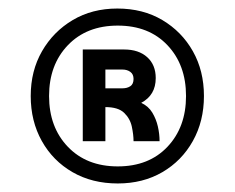

<svg xmlns="http://www.w3.org/2000/svg" viewBox="-20 -727 550 450"><path d="M256 -297Q196 -297 150 -323.5Q104 -350 78 -396.5Q52 -443 52 -502Q52 -561 78.5 -607Q105 -653 150.5 -680Q196 -707 255 -707Q315 -707 360.5 -680Q406 -653 432 -607Q458 -561 458 -502Q458 -443 432 -396.5Q406 -350 360.5 -323.5Q315 -297 256 -297ZM256 -337Q329 -337 372.5 -383Q416 -429 416 -502Q416 -575 372.5 -621Q329 -667 256 -667Q183 -667 139 -621Q95 -575 95 -502Q95 -429 139 -383Q183 -337 256 -337ZM293 -396Q293 -411 289 -430Q285 -449 271 -462.5Q257 -476 227 -476V-396H174V-611H271Q305 -611 325 -593Q345 -575 345 -544Q345 -504 311 -486Q328 -478 337 -463Q346 -448 350 -430.5Q354 -413 354 -396ZM227 -520H267Q278 -520 285.5 -525Q293 -530 293 -542Q293 -553 285.5 -558.5Q278 -564 267 -564H227Z"/></svg>

Font: Parkinsans Light
Style: Regular
Weight: 400
Version: Version 1.000